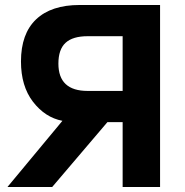

<svg xmlns="http://www.w3.org/2000/svg" viewBox="-20 -749 741 769"><path d="M64 -502.9Q64 -613.8 124.5 -671.4Q185.1 -729 298.8 -729H621.1V0H471.2V-259.8H410.2L189 0H9.8L230 -265.1Q160.6 -278.3 111.8 -341.8Q64 -404.3 64 -502.9ZM331.1 -604Q271.5 -604 242.7 -577.6Q213.9 -551.3 213.9 -494.1Q213.9 -384.8 331.1 -384.8H471.2V-604Z"/></svg>

Font: Miedinger*
Style: Bold
Weight: 700
Version: Version 001.000